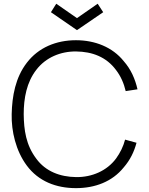

<svg xmlns="http://www.w3.org/2000/svg" viewBox="-20 -978 786 1014"><path d="M277.1 -958.3 386.5 -882.3 495.8 -958.3 525 -913.5 386.5 -818.8 249 -913.5ZM640.6 -240.6C631.2 -204.2 614.6 -170.8 592.7 -140.6C544.8 -76 465.6 -41.7 382.3 -42.7C296.9 -43.8 220.8 -72.9 171.9 -139.6C116.7 -212.5 106.3 -291.7 105.2 -375C105.2 -459.4 120.8 -543.8 171.9 -609.4C221.9 -675 301 -707.3 382.3 -706.2C467.7 -705.2 541.7 -677.1 592.7 -608.3C617.7 -576 634.4 -537.5 643.8 -496.9L706.2 -506.3C693.8 -560.4 671.9 -611.5 633.3 -655.2C574 -729.2 481.3 -765.6 381.2 -765.6C277.1 -765.6 183.3 -727.1 121.9 -646.9C61.5 -568.8 43.8 -470.8 41.7 -375C39.6 -285.4 63.5 -181.2 121.9 -103.1C183.3 -20.8 276 15.6 381.2 15.6C482.3 15.6 572.9 -18.8 633.3 -93.8C667.7 -133.3 688.5 -177.1 701 -224Z"/></svg>

Font: Manrope3 Light
Style: Regular
Weight: 300
Designer: Mikhail Sharanda
Foundry: Mikhail Sharanda
Version: Version 3.000;PS 003.000;hotconv 1.0.88;makeotf.lib2.5.64775